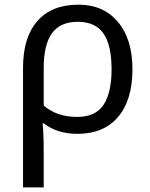

<svg xmlns="http://www.w3.org/2000/svg" viewBox="-20 -566 645 826"><path d="M314 -472.2Q239.3 -472.2 203.6 -422.9Q168 -373.5 168 -273.9V-111.8Q224.6 -63 312 -63Q390.6 -63 425.3 -114.7Q460 -166.5 460 -268.1Q460 -370.6 425.5 -421.4Q391.1 -472.2 314 -472.2ZM549.8 -268.1Q549.8 -135.3 487.8 -62.7Q425.8 9.8 313 9.8Q227.1 9.8 168 -35.2H163.1Q168 -2 168 98.1V240.2H79.1V-274.9Q79.1 -405.3 140.9 -475.6Q202.6 -545.9 317.9 -545.9Q424.8 -545.9 487.3 -471.7Q549.8 -397.5 549.8 -268.1Z"/></svg>

Font: NotoSans
Style: Regular
Weight: 400
Designer: Monotype Design team
Foundry: Monotype Imaging Inc.
Version: Version 1.04; ttfautohint (v1.4.1)